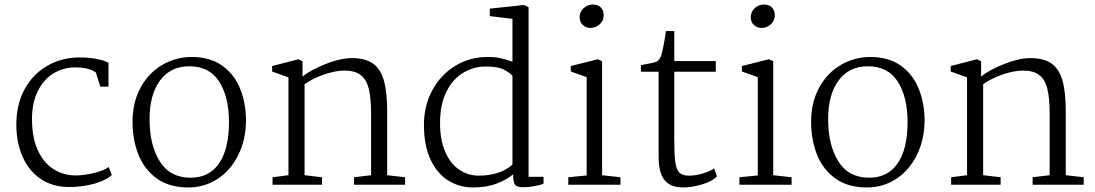

<svg xmlns="http://www.w3.org/2000/svg" viewBox="-20 -814 4826 846"><path d="M458 -537V-432H422L402 -495Q372 -517 311 -517Q259 -517 215.5 -490.5Q172 -464 146.5 -412.5Q121 -361 121 -290Q121 -205 148 -149Q175 -93 218.5 -67Q262 -41 313 -41Q349 -41 393 -51.5Q437 -62 459 -78L473 -43Q445 -18 393.5 -4Q342 10 285 10Q212 10 159.5 -25.5Q107 -61 79.5 -123.5Q52 -186 52 -265Q52 -355 89 -422Q126 -489 190 -525Q254 -561 332 -561Q370 -561 405 -554.5Q440 -548 458 -537Z M1064 -282Q1063 -197 1029.5 -130Q996 -63 938.5 -25.5Q881 12 810 12Q726 12 671 -27.5Q616 -67 590 -132.5Q564 -198 564 -278Q564 -363 599.5 -428Q635 -493 695 -528Q755 -563 825 -563Q906 -563 959.5 -524.5Q1013 -486 1038.5 -422Q1064 -358 1064 -282ZM639 -288Q639 -175 684 -103Q729 -31 820 -31Q902 -31 945.5 -94.5Q989 -158 989 -277Q989 -386 946 -454Q903 -522 814 -522Q732 -522 685.5 -460Q639 -398 639 -288Z M1251 -42V-473L1179 -499V-523L1295 -553L1313 -544V-477Q1351 -507 1416 -532.5Q1481 -558 1530 -558Q1588 -558 1622 -535Q1656 -512 1671 -461Q1686 -410 1686 -324V-42L1765 -33V0H1540V-33L1615 -42V-315Q1615 -384 1604.5 -424.5Q1594 -465 1568.5 -484Q1543 -503 1498 -503Q1459 -503 1410 -486.5Q1361 -470 1322 -443V-42L1399 -33V0H1181V-33Z M2309 -782V-35H2375V-5Q2360 2 2333.5 6.5Q2307 11 2286 11Q2257 11 2249 -0.5Q2241 -12 2241 -46Q2216 -24 2170.5 -6Q2125 12 2064 12Q2005 12 1956 -18Q1907 -48 1877.5 -110Q1848 -172 1848 -264Q1848 -349 1885.5 -417.5Q1923 -486 1987 -524.5Q2051 -563 2128 -563Q2162 -563 2184 -558Q2206 -553 2220 -548Q2234 -543 2238 -542V-731L2138 -743V-776L2290 -792ZM1919 -272Q1919 -197 1942 -144.5Q1965 -92 2004 -66Q2043 -40 2091 -40Q2133 -40 2172 -52Q2211 -64 2238 -89V-480Q2222 -497 2196.5 -509Q2171 -521 2120 -521Q2068 -521 2022 -494Q1976 -467 1947.5 -411Q1919 -355 1919 -272Z M2640 -747Q2640 -723 2622.5 -707Q2605 -691 2582 -691Q2562 -691 2548 -704Q2534 -717 2534 -738Q2534 -762 2551.5 -778Q2569 -794 2591 -794Q2615 -794 2627.5 -781Q2640 -768 2640 -747ZM2633 -544V-42L2714 -33V0H2484V-33L2565 -41V-474L2495 -499V-523L2614 -553Z M2951 -545H3134V-498H2951V-204Q2951 -134 2955.5 -100.5Q2960 -67 2973.5 -53.5Q2987 -40 3016 -40Q3047 -40 3079.5 -50.5Q3112 -61 3127 -72L3139 -37Q3119 -15 3073.5 -1.5Q3028 12 2990 12Q2935 12 2908.5 -20Q2882 -52 2882 -125V-498H2804V-527L2830 -532Q2860 -537 2871 -541.5Q2882 -546 2890 -561Q2896 -573 2904 -614.5Q2912 -656 2914 -677H2951Z M3394 -747Q3394 -723 3376.5 -707Q3359 -691 3336 -691Q3316 -691 3302 -704Q3288 -717 3288 -738Q3288 -762 3305.5 -778Q3323 -794 3345 -794Q3369 -794 3381.5 -781Q3394 -768 3394 -747ZM3387 -544V-42L3468 -33V0H3238V-33L3319 -41V-474L3249 -499V-523L3368 -553Z M4054 -282Q4053 -197 4019.5 -130Q3986 -63 3928.5 -25.5Q3871 12 3800 12Q3716 12 3661 -27.5Q3606 -67 3580 -132.5Q3554 -198 3554 -278Q3554 -363 3589.5 -428Q3625 -493 3685 -528Q3745 -563 3815 -563Q3896 -563 3949.5 -524.5Q4003 -486 4028.5 -422Q4054 -358 4054 -282ZM3629 -288Q3629 -175 3674 -103Q3719 -31 3810 -31Q3892 -31 3935.5 -94.5Q3979 -158 3979 -277Q3979 -386 3936 -454Q3893 -522 3804 -522Q3722 -522 3675.5 -460Q3629 -398 3629 -288Z M4241 -42V-473L4169 -499V-523L4285 -553L4303 -544V-477Q4341 -507 4406 -532.5Q4471 -558 4520 -558Q4578 -558 4612 -535Q4646 -512 4661 -461Q4676 -410 4676 -324V-42L4755 -33V0H4530V-33L4605 -42V-315Q4605 -384 4594.5 -424.5Q4584 -465 4558.5 -484Q4533 -503 4488 -503Q4449 -503 4400 -486.5Q4351 -470 4312 -443V-42L4389 -33V0H4171V-33Z"/></svg>

Font: Martel UltraLight
Style: Regular
Weight: 250
Designer: Dan Reynolds
Foundry: Dan Reynolds
Version: Version 1.001; ttfautohint (v1.1) -l 5 -r 5 -G 72 -x 0 -D la